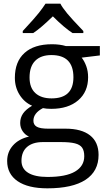

<svg xmlns="http://www.w3.org/2000/svg" viewBox="-20 -786 588 1046"><path d="M161 -606Q200 -631 268 -697Q330 -635 375 -606H434V-617Q367 -687 346 -713Q319 -746 309 -766H228Q214 -744 191 -715Q171 -689 104 -617V-606ZM263 -545Q166 -545 113.5 -497.5Q61 -450 61 -362Q61 -310 87 -269Q113 -228 155 -210Q121 -190 105.5 -167.5Q90 -145 90 -116Q90 -91 103.5 -71Q117 -51 138 -42Q82 -29 50.5 6.5Q19 42 19 91Q19 162 76 201Q133 240 238 240Q375 240 446 193.5Q517 147 517 58Q517 -12 470.5 -48.5Q424 -85 337 -85H242Q199 -85 180.5 -95.5Q162 -106 162 -128Q162 -170 214 -197Q233 -193 259 -193Q352 -193 406 -239.5Q460 -286 460 -365Q460 -398 450 -425.5Q440 -453 425 -472L524 -484V-535H339Q306 -545 263 -545ZM260 -486Q380 -486 380 -365Q380 -250 261 -250Q204 -250 172.5 -279Q141 -308 141 -364Q141 -424 172 -455Q203 -486 260 -486ZM214 -12H311Q361 -12 388.5 -5Q416 2 427.5 18.5Q439 35 439 65Q439 119 389 148.5Q339 178 239 178Q170 178 133.5 155.5Q97 133 97 90Q97 41 127.5 14.5Q158 -12 214 -12Z"/></svg>

Font: OpenSansMMV
Style: Regular
Weight: 400
Designer: Steve Matteson
Foundry: Ascender Corporation
Version: Version 4.000